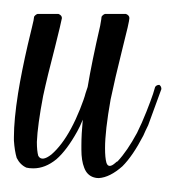

<svg xmlns="http://www.w3.org/2000/svg" viewBox="-29 -258 252 276"><path d="M25 -238H55Q60 -236 60 -232Q59 -226 50 -190Q39 -148 33 -120Q25 -78 24 -54Q24 -41 26 -34Q31 -25 45 -36Q60 -49 73 -73Q80 -86 86 -101Q92 -116 94 -124L97 -133Q103 -169 115 -221Q117 -232 117 -234Q119 -237 122 -238H152Q157 -236 157 -232Q157 -227 147 -188Q136 -144 130 -115Q122 -70 122 -45Q122 -31 124 -24Q127 -15 137 -24Q139 -26 140 -26Q154 -41 168 -67Q175 -81 181.5 -97.5Q188 -114 191 -123L194 -133Q196 -136 200 -136Q203 -134 203 -130Q203 -130 184 -78Q180 -70 177 -63Q162 -34 147 -19Q129 -3 113 -2Q109 -2 106 -3Q96 -6 92 -17Q88 -27 88 -43Q88 -46 88 -49Q88 -65 90 -86Q86 -76 82 -69Q67 -42 52 -29Q36 -16 19 -16Q13 -16 9 -17Q0 -21 -5 -31Q-8 -41 -9 -56Q-9 -59 -9 -61Q-9 -86 -3 -124Q2 -155 11 -194Q13 -203 17 -219Q20 -231 20 -234Q22 -237 25 -238Z"/></svg>

Font: Maria
Style: Christmas
Weight: 400
Designer: Muhammad Yoni
Version: Version 001.000